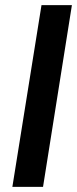

<svg xmlns="http://www.w3.org/2000/svg" viewBox="-20 -725 299 745"><path d="M28 0 141 -705H259L147 0Z"/></svg>

Font: Nunito Sans 10pt Condensed
Style: Bold Italic
Weight: 700
Width: 3
Italic angle: -9°
Designer: Vernon Adams
Foundry: Vernon Adams
Version: Version 3.101;gftools[0.9.27]